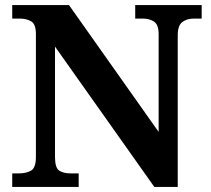

<svg xmlns="http://www.w3.org/2000/svg" viewBox="-20 -734 828 754"><path d="M28 0V-53H53Q83 -53 102 -64Q121 -75 121 -118V-600Q121 -640 102 -650.5Q83 -661 58 -661H28V-714H251L603 -216V-600Q603 -637 585 -649Q567 -661 541 -661H511V-714H772V-661H741Q714 -661 696 -647.5Q678 -634 678 -596V0H586L196 -551V-118Q196 -75 212.5 -64Q229 -53 259 -53H289V0Z"/></svg>

Font: Noto Serif Sinhala
Style: Bold
Weight: 700
Designer: Jelle Bosma - Monotype Design Team
Foundry: Monotype Imaging Inc.
Version: Version 2.007; ttfautohint (v1.8.4.7-5d5b)